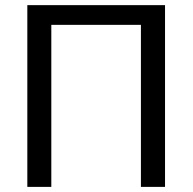

<svg xmlns="http://www.w3.org/2000/svg" viewBox="-20 -731 753 751"><path d="M625.5 0H531.2V-633.8H180.7V0H86.9V-710.9H625.5Z"/></svg>

Font: Mardoto
Style: Regular
Weight: 400
Designer: Christian Robertson, Vahan Hovhannisyan
Foundry: Google
Version: Version 1.000